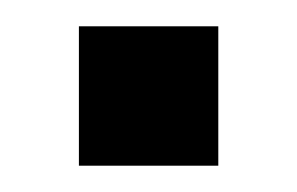

<svg xmlns="http://www.w3.org/2000/svg" viewBox="-20 -423 226 146"><path d="M146 -403V-297H40V-403Z"/></svg>

Font: Bebas Neue
Style: Regular
Weight: 400
Designer: Ryoichi Tsunekawa
Foundry: Ryoichi Tsunekawa
Version: Version 1.300